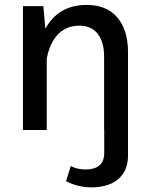

<svg xmlns="http://www.w3.org/2000/svg" viewBox="-20 -539 623 796"><path d="M173.8 0H75.2V-513.7H159.7L168 -419.9Q222.2 -518.6 339.8 -518.6Q421.9 -518.6 466.3 -466.8Q510.7 -415 510.7 -322.8V103.5Q510.7 151.4 490.2 181.2Q469.7 210.9 435.5 224.4Q401.4 237.8 360.4 237.8Q329.6 237.8 302.2 230.7Q274.9 223.6 253.9 211.9L273.4 149.4Q284.7 155.8 300.8 159.7Q316.9 163.6 335 163.6Q371.6 163.6 391.8 147Q412.1 130.4 412.1 95.2V0H411.6V-304.7Q411.6 -364.7 385.3 -398.7Q358.9 -432.6 309.6 -432.6Q255.9 -432.6 221.2 -397.5Q186.5 -362.3 173.8 -295.9Z"/></svg>

Font: Estedad-FD Medium
Style: Regular
Weight: 500
Designer: Amin Abedi
Version: Version 7.3